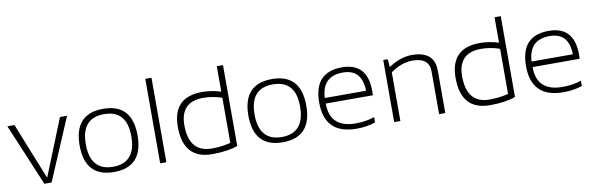

<svg xmlns="http://www.w3.org/2000/svg" viewBox="-48 -1127 4836 1562"><g transform="rotate(-10 2370.0 -346.5)"><path d="M4.9 -512.7H63.5L251 -44.4L439.5 -512.7H498L279.8 0H220.2Z M795.9 -39.1Q983.9 -39.1 983.9 -258.3Q983.9 -473.6 795.9 -473.6Q607.9 -473.6 607.9 -258.3Q607.9 -39.1 795.9 -39.1ZM556.6 -256.3Q556.6 -517.6 795.9 -517.6Q1035.2 -517.6 1035.2 -256.3Q1035.2 4.4 795.9 4.4Q557.6 4.4 556.6 -256.3Z M1228 -698.2V0H1176.8V-698.2Z M1767.6 -437.5Q1693.4 -463.9 1613.3 -463.9Q1424.3 -463.9 1424.3 -270Q1424.3 -45.9 1613.3 -45.9Q1693.4 -45.9 1767.6 -64.9ZM1818.8 -30.8Q1735.4 0 1608.4 0Q1369.6 0 1369.6 -266.6Q1369.6 -512.7 1612.8 -512.7Q1689 -512.7 1767.6 -488.3V-698.2H1818.8Z M2189.9 -39.1Q2377.9 -39.1 2377.9 -258.3Q2377.9 -473.6 2189.9 -473.6Q2002 -473.6 2002 -258.3Q2002 -39.1 2189.9 -39.1ZM1950.7 -256.3Q1950.7 -517.6 2189.9 -517.6Q2429.2 -517.6 2429.2 -256.3Q2429.2 4.4 2189.9 4.4Q1951.7 4.4 1950.7 -256.3Z M2767.6 -512.7Q2978 -512.7 2978 -279.8Q2978 -263.2 2977.1 -245.1H2587.9Q2587.9 -43.9 2800.8 -43.9Q2888.2 -43.9 2956.1 -68.4V-24.4Q2888.2 0 2800.8 0Q2536.6 0 2536.6 -262.2Q2536.6 -512.7 2767.6 -512.7ZM2587.9 -291H2928.7Q2925.8 -469.7 2767.6 -469.7Q2596.7 -469.7 2587.9 -291Z M3109.9 0V-512.7H3146.5L3152.8 -447.3Q3251 -512.7 3345.2 -512.7Q3532.2 -512.7 3532.2 -351.1V0H3481V-352.5Q3481 -466.8 3342.8 -466.8Q3250.5 -466.8 3161.1 -401.9V0Z M4062 -437.5Q3987.8 -463.9 3907.7 -463.9Q3718.8 -463.9 3718.8 -270Q3718.8 -45.9 3907.7 -45.9Q3987.8 -45.9 4062 -64.9ZM4113.3 -30.8Q4029.8 0 3902.8 0Q3664.1 0 3664.1 -266.6Q3664.1 -512.7 3907.2 -512.7Q3983.4 -512.7 4062 -488.3V-698.2H4113.3Z M4476.1 -512.7Q4686.5 -512.7 4686.5 -279.8Q4686.5 -263.2 4685.5 -245.1H4296.4Q4296.4 -43.9 4509.3 -43.9Q4596.7 -43.9 4664.6 -68.4V-24.4Q4596.7 0 4509.3 0Q4245.1 0 4245.1 -262.2Q4245.1 -512.7 4476.1 -512.7ZM4296.4 -291H4637.2Q4634.3 -469.7 4476.1 -469.7Q4305.2 -469.7 4296.4 -291Z"/></g></svg>

Font: Voltera Light
Style: Light
Weight: 300
Designer: Bernd Montag
Version: Version 1.301